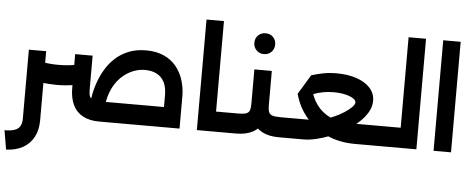

<svg xmlns="http://www.w3.org/2000/svg" viewBox="-64 -1021 3622 1469"><g transform="rotate(5 1747.0 -286.5)"><path d="M368 -251Q306 -251 247.5 -260Q189 -269 133 -285V-445Q183 -426 242.5 -415.5Q302 -405 368 -405Q434 -405 492.5 -415.5Q551 -426 602 -446V-285Q547 -269 488.5 -260Q430 -251 368 -251ZM715 0Q641 0 590 -27.5Q539 -55 513.5 -108.5Q488 -162 488 -237V-498H622V-237Q622 -204 629 -186Q636 -168 656.5 -161Q677 -154 715 -154H1333V0ZM1200 0V-246Q1200 -305 1180 -344.5Q1160 -384 1122 -404Q1084 -424 1032 -424Q987 -424 945 -408Q903 -392 867 -362.5Q831 -333 804.5 -291Q778 -249 763 -196.5Q748 -144 748 -83H633Q633 -126 641 -179Q649 -232 667.5 -287Q686 -342 716 -393.5Q746 -445 789.5 -485.5Q833 -526 892 -550Q951 -574 1027 -574Q1105 -574 1163 -548Q1221 -522 1258.5 -476Q1296 -430 1314.5 -371Q1333 -312 1333 -246V0ZM0 129Q50 129 78.5 118.5Q107 108 119.5 86Q132 64 132 30V-501H265V30Q265 105 236 159Q207 213 153.5 243Q100 273 25 276Z M1596 0V-154H1714V0ZM1466 0V-849H1600V0ZM1714 0V-154Q1724 -154 1729 -133Q1734 -112 1734 -78Q1734 -43 1729 -21.5Q1724 0 1714 0Z M1714 0V-154H1767Q1808 -154 1829 -160.5Q1850 -167 1857 -185.5Q1864 -204 1864 -237V-501H1998V-237Q1998 -160 1972 -107.5Q1946 -55 1895 -27.5Q1844 0 1767 0ZM2095 0Q2018 0 1967 -27Q1916 -54 1890 -107Q1864 -160 1864 -237H1998Q1998 -204 2005 -185.5Q2012 -167 2033 -160.5Q2054 -154 2095 -154H2133V0ZM2133 0V-154Q2143 -154 2148 -133Q2153 -112 2153 -78Q2153 -43 2148 -21.5Q2143 0 2133 0ZM1714 0Q1704 0 1699 -21.5Q1694 -43 1694 -78Q1694 -113 1699 -133.5Q1704 -154 1714 -154ZM1926 -624Q1892 -624 1869 -647Q1846 -670 1846 -704Q1846 -739 1869 -761.5Q1892 -784 1926 -784Q1961 -784 1983.5 -761.5Q2006 -739 2006 -704Q2006 -670 1983.5 -647Q1961 -624 1926 -624Z M2133 0V-154H2339Q2376 -154 2419 -165.5Q2462 -177 2504 -195.5Q2546 -214 2580.5 -236.5Q2615 -259 2635.5 -280Q2656 -301 2656 -317Q2656 -333 2634.5 -347Q2613 -361 2574 -370.5Q2535 -380 2484 -380Q2442 -380 2404 -373Q2366 -366 2325 -351L2289 -309L2210 -344L2301 -494Q2342 -507 2389 -516.5Q2436 -526 2493 -526Q2582 -526 2648.5 -503Q2715 -480 2752.5 -438.5Q2790 -397 2790 -341Q2790 -295 2765 -252Q2740 -209 2697.5 -171Q2655 -133 2602 -101.5Q2549 -70 2492.5 -47.5Q2436 -25 2382.5 -12.5Q2329 0 2286 0ZM2680 0Q2561 0 2465.5 -43Q2370 -86 2304 -163.5Q2238 -241 2210 -344L2316 -403Q2329 -328 2370.5 -271.5Q2412 -215 2477 -184.5Q2542 -154 2621 -154H2881V0ZM2881 0V-154Q2891 -154 2896 -133Q2901 -112 2901 -78Q2901 -43 2896 -21.5Q2891 0 2881 0ZM2133 0Q2123 0 2118 -21.5Q2113 -43 2113 -78Q2113 -113 2118 -133.5Q2123 -154 2133 -154Z M2881 0V-154H3018V-849H3152V0ZM2881 0Q2871 0 2866 -21Q2861 -42 2861 -78Q2861 -113 2866 -133.5Q2871 -154 2881 -154Z M3284 0V-849H3418V0Z"/></g></svg>

Font: Alexandria SemiBold
Style: Regular
Weight: 600
Designer: Mohamed Gaber
Foundry: Kief Type Foundry
Version: Version 5.100